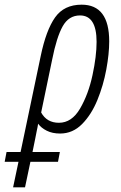

<svg xmlns="http://www.w3.org/2000/svg" viewBox="-103 -561 516 821"><path d="M73 -80 120 -306Q139 -402 165 -448.5Q191 -495 239 -495Q310 -495 310 -382Q310 -321 292.5 -239.5Q275 -158 239.5 -97Q204 -36 149 -36Q97 -36 73 -80ZM145 131 153 89H36L48 30Q51 12 54.5 -3Q58 -18 60 -32Q73 -14 97 -2Q121 10 154 10Q208 10 248 -30.5Q288 -71 313.5 -133.5Q339 -196 351.5 -263.5Q364 -331 364 -384Q364 -541 246 -541Q171 -541 132.5 -486.5Q94 -432 71 -321L-15 89H-75L-83 131H-24L-47 240H4L27 131Z"/></svg>

Font: Noto Sans Display Condensed Light
Style: Italic
Weight: 300
Width: 3
Designer: Monotype Design team
Foundry: Monotype Imaging Inc.
Version: 1.000